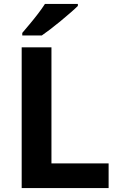

<svg xmlns="http://www.w3.org/2000/svg" viewBox="-20 -954 605 974"><path d="M90 0V-714H241V-125H531V0ZM375 -924Q361 -910 338 -890Q315 -870 288.5 -848Q262 -826 236.5 -806.5Q211 -787 192 -774H93V-787Q109 -806 130.5 -831.5Q152 -857 173 -884.5Q194 -912 208 -934H375Z"/></svg>

Font: Noto Sans Ethiopic
Style: Bold
Weight: 700
Designer: Monotype Design Team
Foundry: Monotype Imaging Inc.
Version: Version 2.102; ttfautohint (v1.8.4.7-5d5b)